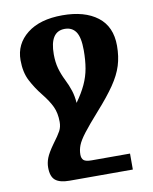

<svg xmlns="http://www.w3.org/2000/svg" viewBox="-84 -566 699 876"><g transform="rotate(-10 265.5 -127.5)"><path d="M167 247Q122 247 101.5 230Q81 213 81 171Q81 149 89.5 127Q98 105 123 70Q150 34 159.5 16Q169 -2 169 -25Q169 -66 155 -96Q141 -126 112 -162Q83 -198 62.5 -237.5Q42 -277 42 -333Q42 -408 101.5 -455Q161 -502 265 -502Q368 -502 427.5 -456.5Q487 -411 487 -322Q487 -272 474 -230.5Q461 -189 430.5 -144.5Q400 -100 349 -43Q301 11 276.5 43Q252 75 244 96Q236 117 236 138Q236 156 245.5 164.5Q255 173 282 173H460V247ZM227 -209Q241 -181 249.5 -154.5Q258 -128 260 -97Q288 -136 304.5 -171.5Q321 -207 327.5 -244.5Q334 -282 334 -328Q334 -388 316.5 -413.5Q299 -439 265 -439Q196 -439 196 -333Q196 -297 204 -268Q212 -239 227 -209Z"/></g></svg>

Font: Noto Serif Armenian Condensed ExtraBold
Style: Regular
Weight: 800
Width: 3
Designer: Monotype Design Team
Foundry: Monotype Imaging Inc.
Version: Version 2.008; ttfautohint (v1.8.4.7-5d5b)